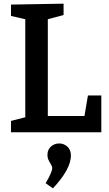

<svg xmlns="http://www.w3.org/2000/svg" viewBox="-20 -722 596 1048"><path d="M441 -89 460 -201H533V0H40V-62L118 -82V-617L40 -635V-697L327 -702V-640L241 -617V-89ZM229 278Q265 218 265 195Q265 185 254 168Q247 157 243 147Q239 137 239 123Q239 95 258 78Q277 61 303 61Q329 61 348 78.5Q367 96 367 127Q367 201 269 306Z"/></svg>

Font: Bitter Pro SemiBold
Style: Regular
Weight: 600
Designer: Sol Matas, and Bitter project Authors
Foundry: Sol Matas
Version: Version 1.010